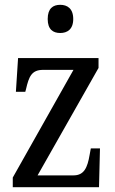

<svg xmlns="http://www.w3.org/2000/svg" viewBox="-20 -777 479 797"><path d="M230 -640C259 -640 284 -655 284 -698C284 -742 259 -757 230 -757C200 -757 178 -742 178 -698C178 -655 200 -640 230 -640ZM33 0H391L395 -161H357L352 -134C343 -81 329 -49 285 -49H136L389 -495V-536H55L46 -396H85L88 -407C100 -459 111 -487 159 -487H285L33 -40Z"/></svg>

Font: Noto Serif Sinhala Condensed
Style: Regular
Weight: 400
Width: 3
Designer: Jelle Bosma - Monotype Design Team
Foundry: Monotype Imaging Inc.
Version: Version 2.007